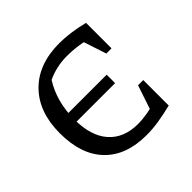

<svg xmlns="http://www.w3.org/2000/svg" viewBox="-133 -622 757 757"><g transform="rotate(-45 245.5 -243.0)"><path d="M278 7Q165 7 103 -57Q41 -121 41 -240Q41 -358 107.5 -425.5Q174 -493 291 -493Q319 -493 353 -488.5Q387 -484 422 -475L405 -416Q374 -426 341.5 -431Q309 -436 275 -436Q247 -436 219.5 -430Q192 -424 167 -412Q143 -374 131.5 -330.5Q120 -287 120 -239Q120 -146 163.5 -97Q207 -48 285 -48Q310 -48 339 -53Q368 -58 402 -70L422 -14Q381 -4 346.5 1.5Q312 7 278 7ZM345 -13 393 -156H422V-14ZM393 -333 346 -476 422 -475V-333ZM78 -226V-273H335V-226Z"/></g></svg>

Font: Piazzolla 24pt
Style: Regular
Weight: 400
Designer: Juan Pablo del Peral
Foundry: Huerta Tipografica
Version: Version 2.005